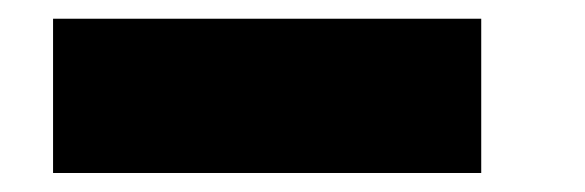

<svg xmlns="http://www.w3.org/2000/svg" viewBox="-20 -448 618 203"><path d="M36.1 -265.1V-428.2H488.8V-265.1Z"/></svg>

Font: Poppins ExtraBold
Style: Regular
Weight: 800
Designer: Ninad Kale (Devanagari), Jonny Pinhorn (Latin)
Foundry: Indian Type Foundry
Version: Version 3.200;PS 1.000;hotconv 16.6.54;makeotf.lib2.5.65590